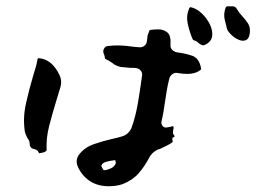

<svg xmlns="http://www.w3.org/2000/svg" viewBox="-20 -616 845 634"><path d="M805 -508Q803 -489 793 -484Q783 -479 770 -484Q757 -489 746 -499Q735 -509 730 -519Q725 -538 721.5 -554Q718 -570 725 -591Q729 -597 734 -595H751Q758 -593 761 -588Q769 -574 780 -562.5Q791 -551 799 -538.5Q807 -526 805 -508ZM657 -468Q651 -465 645 -468Q638 -471 634.5 -475Q631 -479 626 -481Q623 -482 620 -483Q617 -484 616 -487Q607 -507 600.5 -535Q594 -563 604 -586Q606 -594 611 -592Q629 -588 646 -572Q663 -556 673 -535.5Q683 -515 680.5 -496.5Q678 -478 657 -468ZM644 -390Q644 -390 644 -387Q628 -372 598 -372Q583 -372 566 -375Q557 -377 549 -371Q541 -365 539 -356Q534 -337 531 -318.5Q528 -300 525 -281Q523 -265 520 -248Q517 -231 513 -214Q512 -206 517 -200Q522 -194 530 -195Q536 -196 541.5 -197Q547 -198 549 -199H552Q552 -199 552.5 -198.5Q553 -198 553 -197Q554 -194 552 -187Q551 -182 551 -177.5Q551 -173 556 -168Q556 -165 556 -165Q556 -163 554 -163Q550 -163 550 -161Q548 -158 550 -151V-148Q550 -146 549 -146Q539 -139 529.5 -134.5Q520 -130 510 -125Q508 -124 505.5 -123.5Q503 -123 501 -122Q482 -113 473 -96Q458 -67 438 -44Q418 -21 385 -8Q373 -4 361.5 -2.5Q350 -1 339 -1Q302 -1 275.5 -19Q249 -37 236 -68Q228 -90 243 -108Q261 -130 290 -140Q319 -150 349 -157Q358 -159 366.5 -161Q375 -163 384 -166Q404 -172 414 -193Q428 -232 435.5 -276.5Q443 -321 449 -366Q451 -375 445 -382.5Q439 -390 430 -391Q425 -392 419.5 -392Q414 -392 409 -392Q402 -393 394 -393.5Q386 -394 378 -395Q361 -399 351 -408Q340 -416 329 -421Q327 -421 327 -423Q325 -434 323 -438Q319 -446 323 -454.5Q327 -463 336 -464Q344 -465 352 -465.5Q360 -466 368 -466Q382 -466 397 -464.5Q412 -463 426 -461Q429 -461 432.5 -460.5Q436 -460 439 -460Q449 -459 456.5 -464.5Q464 -470 465 -480Q466 -486 466.5 -491Q467 -496 467 -497Q467 -499 469.5 -504.5Q472 -510 473 -514Q473 -515 475 -517Q487 -519 503.5 -519Q520 -519 532.5 -509Q545 -499 543 -468Q542 -458 548.5 -451.5Q555 -445 565 -443Q591 -440 614.5 -432Q638 -424 644 -390ZM180 -330Q176 -317 172 -303.5Q168 -290 164 -277Q152 -238 142 -198.5Q132 -159 134 -121Q134 -119 133 -118Q126 -112 119 -112Q118 -111 115.5 -111Q113 -111 111 -110H110Q110 -110 109.5 -110Q109 -110 109 -111Q109 -111 107 -113Q106 -120 95 -123Q92 -124 88.5 -125Q85 -126 82 -129Q79 -133 78.5 -136.5Q78 -140 78 -143Q77 -145 77 -149Q76 -152 74 -155Q72 -158 70 -161Q68 -166 65.5 -171Q63 -176 62 -182Q55 -227 66 -275.5Q77 -324 89 -364Q94 -380 98 -394Q102 -408 104 -421Q106 -424 107 -424Q152 -421 177 -367Q185 -350 180 -330ZM361 -86V-87H360Q357 -87 355.5 -86.5Q354 -86 352 -86Q342 -85 330 -81.5Q318 -78 315 -70Q314 -68 316 -65Q318 -62 319 -59Q320 -58 320 -57.5Q320 -57 321 -56Q321 -54 325 -54Q327 -54 329 -54.5Q331 -55 332 -55Q339 -57 346 -60Q353 -63 357 -68Q365 -76 361 -86Z"/></svg>

Font: Slackside One
Style: Regular
Weight: 400
Version: Version 1.000